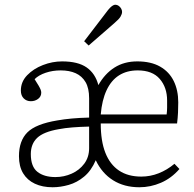

<svg xmlns="http://www.w3.org/2000/svg" viewBox="-20 -776 818 810"><path d="M202 14Q159 14 127 -1Q95 -16 77.5 -45Q60 -74 60 -117Q60 -182 95.5 -217.5Q131 -253 222 -268Q250 -273 283 -276Q316 -279 356 -280V-361Q356 -404 341 -429.5Q326 -455 299.5 -467Q273 -479 236 -479Q202 -479 172.5 -469Q143 -459 126 -442Q137 -425 143 -414.5Q149 -404 151.5 -397.5Q154 -391 154 -385Q154 -369 141 -359Q128 -349 110 -349Q92 -349 80 -361Q68 -373 68 -394Q68 -431 94.5 -458.5Q121 -486 161 -501.5Q201 -517 242 -517Q309 -517 345.5 -491.5Q382 -466 395 -417Q422 -465 463 -491Q504 -517 559 -517Q617 -517 655.5 -495Q694 -473 713 -434Q732 -395 732 -344Q732 -323 731 -301Q730 -279 727 -255H405Q405 -181 424.5 -131.5Q444 -82 482 -56.5Q520 -31 576 -31Q614 -31 649.5 -45Q685 -59 716 -85L737 -63Q703 -24 659 -5Q615 14 568 14Q504 14 457 -15.5Q410 -45 384 -100Q365 -56 335 -31Q305 -6 270 4Q235 14 202 14ZM214 -29Q250 -29 282.5 -43.5Q315 -58 335.5 -85.5Q356 -113 356 -151V-242Q317 -241 285.5 -238.5Q254 -236 228 -231Q164 -220 137 -194.5Q110 -169 110 -126Q110 -73 138 -51Q166 -29 214 -29ZM405 -293H683Q685 -309 685 -322Q685 -335 685 -352Q685 -407 654 -443Q623 -479 561 -479Q515 -479 482 -458Q449 -437 429.5 -395Q410 -353 405 -293ZM354 -584 335 -602 436 -734Q445 -745 452.5 -750.5Q460 -756 467 -756Q474 -756 480.5 -751.5Q487 -747 491 -740Q495 -733 495 -726Q495 -717 488.5 -706Q482 -695 462 -678Z"/></svg>

Font: Literata ExtraLight
Style: Regular
Weight: 250
Designer: Latin by Veronika Burian and Jose Scaglione. Greek by Irene Vlachou. Cyrillic by Vera Evstafieva.
Foundry: TypeTogether
Version: Version 3.103;gftools[0.9.29]